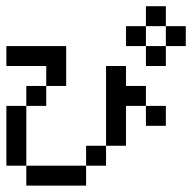

<svg xmlns="http://www.w3.org/2000/svg" viewBox="-20 -582 602 602"><path d="M0 -125V-187.5H62.5V-125ZM125 0V-62.5H187.5V0ZM187.5 0V-62.5H250V0ZM312.5 -125V-187.5H375V-125ZM312.5 -187.5V-250H375V-187.5ZM312.5 -250V-312.5H375V-250ZM0 -187.5V-250H62.5V-187.5ZM0 -375V-437.5H62.5V-375ZM62.5 -375V-437.5H125V-375ZM62.5 -250V-312.5H125V-250ZM125 -375V-437.5H187.5V-375ZM125 -312.5V-375H187.5V-312.5ZM0 -62.5V-125H62.5V-62.5ZM62.5 0V-62.5H125V0ZM250 -62.5V-125H312.5V-62.5ZM312.5 -312.5V-375H375V-312.5ZM375 -250V-312.5H437.5V-250ZM437.5 -187.5V-250H500V-187.5ZM437.5 -500V-562.5H500V-500ZM500 -437.5V-500H562.5V-437.5ZM375 -437.5V-500H437.5V-437.5ZM437.5 -375V-437.5H500V-375Z"/></svg>

Font: AprilSans
Style: Regular
Weight: 400
Designer: typesprite
Version: Version 1.001;PS 001.001;hotconv 1.0.88;makeotf.lib2.5.64775